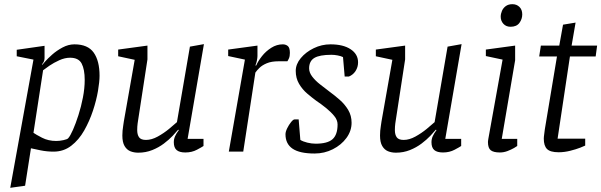

<svg xmlns="http://www.w3.org/2000/svg" viewBox="-20 -725 2875 918"><path d="M29 173 140 -440 60 -456V-487L193 -506V-447Q193 -438 189.5 -430.5Q186 -423 181 -418L183 -415Q182 -415 195 -430Q208 -445 229.5 -464Q251 -483 279 -498Q307 -513 336 -513Q400 -513 428 -473.5Q456 -434 456 -363Q456 -335 448.5 -290.5Q441 -246 424.5 -196Q408 -146 382.5 -101Q357 -56 320.5 -28Q284 0 236 0Q205 0 175 -6Q145 -12 128 -16L100 163ZM249 -51Q265 -51 283.5 -55Q302 -59 306 -64Q316 -75 329 -104.5Q342 -134 355 -174.5Q368 -215 376.5 -259Q385 -303 385 -343Q385 -393 370.5 -421Q356 -449 315 -449Q290 -449 263.5 -437Q237 -425 216.5 -411Q196 -397 186 -389L140 -90Q151 -82 181 -66.5Q211 -51 249 -51Z M641 5Q620 5 603 -2Q586 -9 575.5 -27Q565 -45 565 -77Q565 -88 566 -100Q567 -112 569 -123.5Q571 -135 572 -144L624 -439L545 -456V-488L685 -507V-441L640 -148Q639 -142 638 -134.5Q637 -127 636.5 -119.5Q636 -112 636 -103Q636 -81 645 -68.5Q654 -56 678 -56Q705 -56 734 -72Q763 -88 788 -108.5Q813 -129 826 -141L888 -502L955 -514L877 -61H953V-27Q946 -22 921.5 -9Q897 4 866 4Q838 4 824.5 -7.5Q811 -19 811 -45Q811 -60 817 -73.5Q823 -87 835 -103L832 -105Q823 -94 805.5 -75.5Q788 -57 763.5 -38.5Q739 -20 708 -7.5Q677 5 641 5Z M1074 0 1151 -440 1071 -457V-488L1211 -507V-457Q1211 -448 1208 -434Q1205 -420 1201 -412H1205Q1214 -433 1232.5 -456.5Q1251 -480 1277 -496.5Q1303 -513 1332 -513Q1346 -513 1356 -505Q1366 -497 1366 -472Q1366 -456 1361.5 -446Q1357 -436 1354 -432H1312Q1278 -432 1255.5 -422.5Q1233 -413 1220 -400Q1207 -387 1201 -378L1143 0Z M1484 9Q1413 9 1379 -14Q1345 -37 1345 -83Q1345 -95 1353 -111.5Q1361 -128 1371.5 -141Q1382 -154 1388 -154H1408L1416 -56Q1429 -48 1449.5 -43Q1470 -38 1489 -38Q1546 -38 1570 -59.5Q1594 -81 1594 -130Q1594 -151 1578 -170.5Q1562 -190 1538.5 -209Q1515 -228 1491 -244Q1472 -258 1449 -277.5Q1426 -297 1410 -324Q1394 -351 1394 -386Q1394 -418 1418 -447Q1442 -476 1480 -494.5Q1518 -513 1560 -513Q1621 -513 1656.5 -489.5Q1692 -466 1692 -427Q1692 -404 1680 -385.5Q1668 -367 1648 -359H1628L1620 -452Q1610 -457 1594.5 -460Q1579 -463 1565 -463Q1508 -463 1483 -448Q1458 -433 1458 -398Q1458 -378 1473 -358.5Q1488 -339 1510.5 -321.5Q1533 -304 1554 -288Q1580 -269 1604.5 -247.5Q1629 -226 1645 -199Q1661 -172 1661 -138Q1661 -99 1636.5 -65.5Q1612 -32 1571.5 -11.5Q1531 9 1484 9Z M1873 5Q1852 5 1835 -2Q1818 -9 1807.5 -27Q1797 -45 1797 -77Q1797 -88 1798 -100Q1799 -112 1801 -123.5Q1803 -135 1804 -144L1856 -439L1777 -456V-488L1917 -507V-441L1872 -148Q1871 -142 1870 -134.5Q1869 -127 1868.5 -119.5Q1868 -112 1868 -103Q1868 -81 1877 -68.5Q1886 -56 1910 -56Q1937 -56 1966 -72Q1995 -88 2020 -108.5Q2045 -129 2058 -141L2120 -502L2187 -514L2109 -61H2185V-27Q2178 -22 2153.5 -9Q2129 4 2098 4Q2070 4 2056.5 -7.5Q2043 -19 2043 -45Q2043 -60 2049 -73.5Q2055 -87 2067 -103L2064 -105Q2055 -94 2037.5 -75.5Q2020 -57 1995.5 -38.5Q1971 -20 1940 -7.5Q1909 5 1873 5Z M2370 4Q2340 4 2326.5 -6.5Q2313 -17 2313 -46Q2313 -47 2313.5 -52Q2314 -57 2315 -62L2383 -440L2303 -457V-488L2443 -507V-437L2379 -61H2453V-27Q2451 -25 2438 -17.5Q2425 -10 2407 -3Q2389 4 2370 4ZM2421 -597Q2400 -597 2387 -611Q2374 -625 2374 -645Q2374 -659 2380 -673Q2386 -687 2398.5 -696Q2411 -705 2430 -705Q2450 -705 2463.5 -692Q2477 -679 2477 -656Q2477 -634 2463.5 -615.5Q2450 -597 2421 -597Z M2651 3Q2611 3 2595.5 -12.5Q2580 -28 2580 -62Q2580 -70 2582 -83.5Q2584 -97 2585 -107L2643 -455H2558L2566 -507H2654L2672 -607L2732 -617L2713 -507H2835L2828 -455H2705L2646 -62H2778V-29Q2775 -27 2754.5 -19Q2734 -11 2706 -4Q2678 3 2651 3Z"/></svg>

Font: Faustina Light
Style: Italic
Weight: 300
Italic angle: -8°
Designer: Alfonso Garcia
Foundry: http://www.omnibus-type.com
Version: Version 1.200